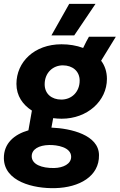

<svg xmlns="http://www.w3.org/2000/svg" viewBox="-42 -761 619 993"><path d="M277 -147C410 -147 511 -239 511 -353C511 -390 500 -422 481 -447L557 -571H418C410 -557 398 -535 388 -513C353 -526 315 -532 276 -532C135 -532 43 -440 43 -327C43 -265 76 -219 123 -189L105 -87C32 -66 -23 -20 -22 58C-20 178 131 215 243 212C368 209 472 151 470 41C469 -63 325 -97 224 -101L233 -150C248 -148 262 -147 277 -147ZM238 108C173 109 122 89 122 47C122 11 159 -10 212 -11C253 -12 326 0 326 50C326 87 285 107 238 108ZM275 -246C226 -246 189 -275 189 -325C189 -385 232 -423 283 -423C333 -423 370 -393 370 -344C370 -287 330 -246 275 -246ZM342 -578 452 -741H316L224 -578Z"/></svg>

Font: Fixel Text 20240404
Style: Bold Italic
Weight: 700
Width: 4
Italic angle: -10°
Designer: AlfaBravo + MacPaw
Foundry: Kyrylo Tkachov, Marchela Mozhyna, Serhii Makarenko, Maria Weinstein, Zakhar Kryvoshyya
Version: Version 1.211;Glyphs 3.2 (3225)